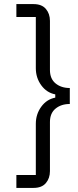

<svg xmlns="http://www.w3.org/2000/svg" viewBox="-20 -780 383 938"><path d="M144 -760Q184 -760 204 -736.5Q224 -713 224 -678V-438Q224 -395 251.5 -372.5Q279 -350 321 -350V-272Q279 -272 251.5 -249.5Q224 -227 224 -184V56Q224 91 204 114.5Q184 138 144 138H60V75H155V-175Q155 -222 181.5 -258.5Q208 -295 250 -303V-319Q208 -327 181.5 -363.5Q155 -400 155 -447V-697H60V-760Z"/></svg>

Font: IBM Plex Sans Thai
Style: Regular
Weight: 400
Designer: Mike Abbink, Paul van der Laan, Pieter van Rosmalen, Ben Mitchell, Mark Frömberg
Foundry: Bold Monday
Version: Version 1.2